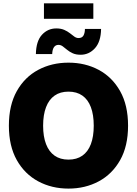

<svg xmlns="http://www.w3.org/2000/svg" viewBox="-20 -1109 812 1139"><path d="M386.2 9.8Q287.1 9.8 206.8 -33.2Q126.5 -76.2 79.6 -159.4Q32.7 -242.7 32.7 -363.3Q32.7 -484.9 79.6 -568.4Q126.5 -651.9 206.8 -694.6Q287.1 -737.3 386.2 -737.3Q485.4 -737.3 565.4 -694.6Q645.5 -651.9 692.6 -568.4Q739.7 -484.9 739.7 -363.3Q739.7 -242.2 692.6 -158.9Q645.5 -75.7 565.4 -33Q485.4 9.8 386.2 9.8ZM386.2 -162.1Q435.1 -162.1 468.5 -185.5Q502 -209 519 -253.9Q536.1 -298.8 536.1 -363.3Q536.1 -428.2 519 -473.4Q502 -518.6 468.5 -542Q435.1 -565.4 386.2 -565.4Q337.4 -565.4 304 -542Q270.5 -518.6 253.2 -473.4Q235.8 -428.2 235.8 -363.3Q235.8 -298.8 253.2 -253.9Q270.5 -209 304 -185.5Q337.4 -162.1 386.2 -162.1ZM458.5 -784.2Q430.7 -784.2 411.4 -793Q392.1 -801.8 378.2 -813.5Q364.3 -825.2 352.3 -834Q340.3 -842.8 326.7 -842.8Q309.6 -842.8 300 -828.9Q290.5 -814.9 289.6 -788.1H192.9Q194.3 -865.2 229 -902.8Q263.7 -940.4 314 -940.4Q341.3 -940.4 360.8 -931.9Q380.4 -923.3 394.8 -911.9Q409.2 -900.4 421.1 -891.8Q433.1 -883.3 445.8 -883.3Q466.3 -883.3 474.9 -897.7Q483.4 -912.1 483.9 -937.5H579.6Q578.6 -862.3 543.5 -823.2Q508.3 -784.2 458.5 -784.2ZM533.7 -1089.4V-997.6H240.7V-1089.4Z"/></svg>

Font: Inter 16pt Black
Style: Regular
Weight: 900
Version: Version 4.001;git-66647c0bb